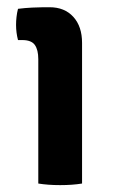

<svg xmlns="http://www.w3.org/2000/svg" viewBox="-20 -520 322 544"><path d="M212.5 0Q185.5 4.5 150.5 4.5Q116 4.5 88.5 0V-352.5Q88.5 -378.5 78.8 -392.5Q69 -406.5 43 -406.5H31Q25.5 -427.5 25.5 -449.5Q25.5 -460.5 26.8 -472Q28 -483.5 31 -495Q51 -497.5 70.8 -498.5Q90.5 -499.5 103.5 -499.5H120.5Q163 -499.5 187.8 -472.2Q212.5 -445 212.5 -398.5Z"/></svg>

Font: Signika Negative Light SemiBold
Style: Regular
Weight: 600
Version: Version 2.001